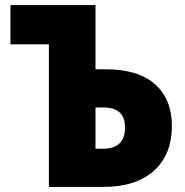

<svg xmlns="http://www.w3.org/2000/svg" viewBox="-20 -734 726 754"><path d="M387 0Q513 0 584 -63Q655 -126 655 -240Q655 -344 589 -403Q523 -462 393 -462H355V-714H21V-560H172V0ZM355 -312H386Q471 -312 471 -233Q471 -150 384 -150H355Z"/></svg>

Font: Noto Sans UI SemiCondensed Black
Style: Regular
Weight: 900
Width: 4
Designer: Monotype Design Team
Foundry: Monotype Imaging Inc.
Version: 1.001